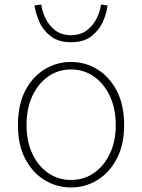

<svg xmlns="http://www.w3.org/2000/svg" viewBox="-20 -813 626 846"><path d="M293 13Q230 13 176.5 -19.5Q123 -52 91 -113.5Q59 -175 59 -262Q59 -351 91 -413Q123 -475 176.5 -507.5Q230 -540 293 -540Q356 -540 409 -507.5Q462 -475 494.5 -413Q527 -351 527 -262Q527 -175 494.5 -113.5Q462 -52 409 -19.5Q356 13 293 13ZM293 -20Q349 -20 393.5 -50.5Q438 -81 464 -135.5Q490 -190 490 -262Q490 -335 464 -390Q438 -445 393.5 -476Q349 -507 293 -507Q237 -507 192.5 -476Q148 -445 122.5 -390Q97 -335 97 -262Q97 -190 122.5 -135.5Q148 -81 192.5 -50.5Q237 -20 293 -20ZM293 -627Q238 -627 204 -653Q170 -679 153.5 -716.5Q137 -754 132 -789L162 -793Q166 -761 181.5 -730Q197 -699 224.5 -678.5Q252 -658 293 -658Q334 -658 361.5 -678.5Q389 -699 405 -730Q421 -761 425 -793L454 -789Q450 -754 433 -716.5Q416 -679 382.5 -653Q349 -627 293 -627Z"/></svg>

Font: Source Han Sans SC ExtraLight
Style: Regular
Weight: 250
Designer: Ryoko NISHIZUKA 西塚涼子 (kana, bopomofo & ideographs); Paul D. Hunt (Latin, Greek & Cyrillic); Sandoll Communications 산돌커뮤니
Foundry: Adobe
Version: Version 2.004;hotconv 1.0.118;makeotfexe 2.5.65603